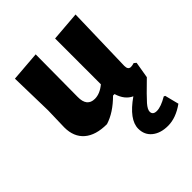

<svg xmlns="http://www.w3.org/2000/svg" viewBox="-194 -584 916 916"><g transform="rotate(-45 264.0 -126.0)"><path d="M206 6Q131 6 91 -28.5Q51 -63 51 -127L54 -239L49 -458L201 -470L199 -185Q198 -120 251 -120Q285 -120 320 -149V-458L470 -470L461 -132Q461 -106 480 -106Q489 -106 502 -110L513 -101L499 -18Q432 47 412 70Q392 93 392 108Q392 130 419 130Q447 130 491 104L498 107L516 178Q460 218 407 218Q357 218 326.5 193.5Q296 169 296 127Q296 66 389 1Q349 -17 333 -70H323Q265 -12 206 6Z"/></g></svg>

Font: Alegreya Sans ExtraBold
Style: Regular
Weight: 800
Designer: Juan Pablo del Peral
Foundry: Huerta Tipografica
Version: Version 2.007